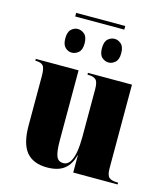

<svg xmlns="http://www.w3.org/2000/svg" viewBox="-122 -924 893 1028"><g transform="rotate(15 324.5 -410.0)"><path d="M172 -810V-830H444V-810ZM203 -618Q184 -618 167.5 -633Q151 -648 151 -683Q151 -719 167.5 -734Q184 -749 203 -749Q224 -749 241 -734Q258 -719 258 -683Q258 -648 241 -633Q224 -618 203 -618ZM408 -618Q387 -618 370.5 -633Q354 -648 354 -683Q354 -719 370.5 -734Q387 -749 408 -749Q427 -749 444 -734Q461 -719 461 -683Q461 -648 444 -633Q427 -618 408 -618ZM234 10Q158 10 120 -35.5Q82 -81 82 -182V-456Q82 -500 70 -513Q58 -526 29 -526H27V-536H264V-148Q264 -88 274 -61.5Q284 -35 313 -35Q336 -35 350 -56.5Q364 -78 370 -114.5Q376 -151 376 -195V-462Q376 -501 363 -513.5Q350 -526 320 -526H316V-536H560V-73Q560 -34 574 -22Q588 -10 620 -10H624V0H378V-95H376Q364 -44 330 -17Q296 10 234 10Z"/></g></svg>

Font: Noto Serif Display SemiCondensed Black
Style: Regular
Weight: 900
Width: 4
Designer: Monotype Design Team
Foundry: Monotype Imaging Inc.
Version: Version 2.009